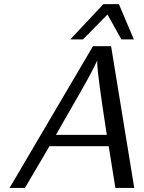

<svg xmlns="http://www.w3.org/2000/svg" viewBox="-20 -920 707 940"><path d="M26.9 0 435.1 -693.8H523.9L637.2 0H544.9L512.2 -204.1H222.2L102.1 0ZM253.9 -259.8H502.9Q456.1 -560.5 456.1 -612.8V-624Q440.9 -589.8 409.4 -532.5Q377.9 -475.1 319.3 -374Q260.7 -272.9 253.9 -259.8ZM324.2 -727.1 486.3 -899.9H562L635.3 -727.1H574.2L506.3 -849.1L386.2 -727.1Z"/></svg>

Font: CMU Sans Serif
Style: Oblique
Weight: 500
Italic angle: -12°
Version: Version 0.7.0